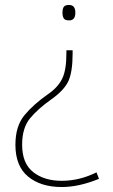

<svg xmlns="http://www.w3.org/2000/svg" viewBox="-20 -560 453 772"><path d="M272 -358H247V-346Q247 -278 230 -243.5Q213 -209 174 -182Q115 -141 78.5 -97Q42 -53 42 22Q42 108 93 150Q144 192 228 192Q298 192 378 159L368 133Q300 167 228 167Q158 167 113.5 132Q69 97 69 22Q69 -46 101 -84.5Q133 -123 187 -161Q239 -198 255.5 -235Q272 -272 272 -346ZM283 -509Q283 -540 258 -540Q240 -540 235.5 -531Q231 -522 231 -509Q231 -497 235.5 -487.5Q240 -478 258 -478Q283 -478 283 -509Z"/></svg>

Font: Noto Sans UI Thin
Style: Regular
Weight: 250
Designer: Monotype Design Team
Foundry: Monotype Imaging Inc.
Version: Version 1.901